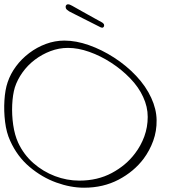

<svg xmlns="http://www.w3.org/2000/svg" viewBox="-36 -831 877 894"><path d="M354.9 43Q292.9 43 226.4 19Q159.8 -5 102.1 -53.5Q44.4 -102 11.6 -175Q-6.2 -213 -12.3 -263.5Q-18.5 -314 -15.4 -363.5Q-12.4 -413 -0.4 -448Q12.6 -487 38.5 -522Q64.4 -557 100.2 -584Q135.9 -611 177.8 -626.5Q219.8 -642 263.8 -642Q317.8 -642 377.6 -621Q437.5 -600 495 -563Q552.5 -526 598.2 -477.5Q643.9 -429 668.4 -375Q692.4 -323 693.2 -272Q694 -221 677.5 -175.5Q661 -130 632.8 -92Q587.6 -32 516.3 5.5Q444.9 43 355.9 43ZM333.3 10Q418.3 10 484.6 -25.5Q550.9 -61 592.2 -116Q619.9 -152 635.9 -195.5Q651.8 -239 651.8 -286.5Q651.9 -334 630.3 -380Q609.9 -425 570.4 -466Q530.9 -507 481.5 -539Q432.2 -571 379.9 -589.5Q327.6 -608 280.6 -608Q238.6 -608 199.1 -593Q159.5 -578 125.9 -552.5Q92.3 -527 68.6 -493.5Q44.8 -460 33.1 -424Q23 -390 20.8 -343Q18.7 -296 25.5 -249Q32.4 -202 48.4 -167Q74.4 -111 119.5 -71.5Q164.6 -32 220 -11Q275.3 10 333.3 10ZM441.7 -702Q436.7 -702 432.2 -704Q405 -718 373.9 -733.5Q342.8 -749 318.4 -761.5Q294 -774 286.1 -778Q281.4 -781 276.5 -785Q271.6 -789 270.7 -793L270.2 -795Q267.9 -805 275.7 -810Q276.7 -810 278.1 -810.5Q279.5 -811 280.5 -811Q288.5 -811 300.1 -804Q318.4 -794 347.2 -777.5Q376.1 -761 402.9 -746.5Q429.7 -732 440.1 -726Q444.8 -723 448 -718L448.4 -716Q450.7 -706 441.7 -702Z"/></svg>

Font: Oooh Baby
Style: Normal
Weight: 400
Designer: Robert E. Leuschke
Foundry: Robert E. Leuschke
Version: Version 1.011; ttfautohint (v1.8.3)